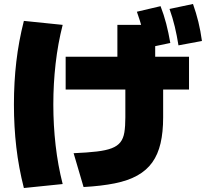

<svg xmlns="http://www.w3.org/2000/svg" viewBox="-20 -875 1040 965"><path d="M350 -105Q420 -108 466.5 -113.5Q513 -119 541.5 -130Q570 -141 585 -160Q600 -179 605 -209.5Q610 -240 610 -285V-508H570V-750H760V-508H800V-285Q800 -211 787 -155Q774 -99 745.5 -59Q717 -19 670.5 7Q624 33 557 46.5Q490 60 400 65ZM100 70Q74 -32 62 -135Q50 -238 50 -350Q50 -462 62 -565Q74 -668 100 -770L295 -750Q271 -656 259.5 -555Q248 -454 248 -350Q248 -246 259.5 -145Q271 -44 295 50ZM310 -425V-590H930V-425ZM717 -634Q708 -683 696 -727Q684 -771 668 -816L787 -844Q804 -800 815.5 -755.5Q827 -711 836 -659ZM877 -647Q869 -697 858.5 -741Q848 -785 832 -830L950 -855Q966 -810 977 -765Q988 -720 995 -669Z"/></svg>

Font: M PLUS 1 Thin Black
Style: Regular
Weight: 900
Version: Version 1.001